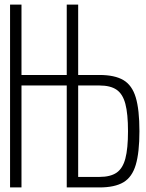

<svg xmlns="http://www.w3.org/2000/svg" viewBox="-20 -820 640 840"><path d="M24 0V-800H74V0ZM272 0V-800H322V-15L291 -46H415Q463 -46 490 -64.5Q517 -83 528.5 -126.5Q540 -170 540 -246Q540 -322 528.5 -365.5Q517 -409 490 -427.5Q463 -446 415 -446H51V-492H415Q482 -492 520 -469.5Q558 -447 574 -393.5Q590 -340 590 -246Q590 -153 574 -99Q558 -45 520 -22.5Q482 0 415 0Z"/></svg>

Font: Victor Mono Thin
Style: Regular
Weight: 100
Monospace: yes
Designer: Rune Bjørnerås
Version: Version 1.561;gftools[0.9.30]